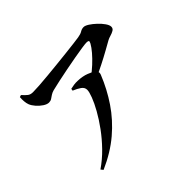

<svg xmlns="http://www.w3.org/2000/svg" viewBox="-163 -1008 1326 1326"><g transform="rotate(-45 500.0 -345.5)"><path d="M122.5 -711.6 137.8 -716.4Q158.8 -692.9 173 -682.1Q187.2 -671.3 211.1 -671.3Q234.3 -671.3 273.8 -673.9Q313.3 -676.5 362.3 -681.3Q411.4 -686.1 463.1 -691.3Q514.8 -696.6 562 -701.9Q609.2 -707.1 645.6 -711.6Q682.1 -716.1 699.4 -718.9Q726.5 -723.1 742 -732.9Q757.6 -742.6 775.6 -742.6Q790.2 -742.6 812.8 -728.1Q835.4 -713.5 858.5 -691.8Q881.7 -670.1 897.4 -647.5Q913.1 -624.9 913.1 -608.9Q913.1 -591.8 898.1 -582.9Q883.1 -574 864.6 -568.9Q846.2 -563.7 833.7 -556.9Q807.3 -542.3 767.3 -519.8Q727.2 -497.3 679.3 -473.1Q631.4 -449 580.4 -425.8L563.7 -459.4Q600.2 -485.5 632.7 -515.5Q665.1 -545.5 690.4 -575.1Q715.7 -604.8 728.6 -628.2Q737.1 -643.7 732.8 -648.4Q728.4 -653.1 713.9 -653.1Q701.8 -653.1 667.4 -648Q633 -642.9 586.7 -634.6Q540.5 -626.3 490.6 -616.6Q440.7 -606.9 396.1 -597.2Q351.5 -587.5 321.6 -580.1Q302.6 -574.9 289.5 -565.9Q276.4 -556.9 265.2 -549.6Q254 -542.3 238.6 -542.3Q220.6 -542.3 197.9 -557Q175.3 -571.8 156.4 -593.4Q137.5 -615.1 129.8 -635.4Q124.2 -650.6 122.5 -670.7Q120.7 -690.7 122.5 -711.6ZM411.6 -485.5 414 -500.8Q431.2 -504.9 448.3 -507.3Q465.5 -509.7 483.8 -508.8Q531.6 -507.2 566.3 -493.6Q601 -480 613.4 -469.5Q624.3 -460.7 628.5 -450.6Q632.7 -440.4 627 -425.4Q586.6 -324.2 526.1 -234.6Q465.6 -145 379.9 -72.1Q294.1 0.7 175.9 52.8L162.2 35.6Q220 -3.8 270 -55.2Q320 -106.7 360.1 -161.7Q400.2 -216.6 428.7 -267.7Q457.2 -318.7 472.2 -358.4Q487.3 -398.1 487.3 -418.1Q487.3 -441.8 465.3 -457.2Q443.2 -472.6 411.6 -485.5Z"/></g></svg>

Font: Noto Serif KR
Style: Regular
Weight: 200
Designer: Ryoko NISHIZUKA 西塚涼子 (kana & ideographs); Frank Grießhammer (Latin, Greek & Cyrillic); Wenlong ZHANG 张文龙 (bopomofo); San
Foundry: Adobe
Version: Version 2.001;hotconv 1.1.0;makeotfexe 2.6.0